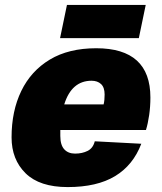

<svg xmlns="http://www.w3.org/2000/svg" viewBox="-20 -748 657 780"><path d="M255 12Q141 12 84 -44Q27 -100 27 -190Q27 -297 66.5 -378.5Q106 -460 182.5 -506Q259 -552 371 -552Q591 -552 591 -352Q591 -315 586 -280.5Q581 -246 573 -220H225Q225 -208 225 -196Q225 -159 241 -141.5Q257 -124 285 -124Q314 -124 336 -135Q358 -146 365 -174L554 -164Q521 -77 447.5 -32.5Q374 12 255 12ZM352 -420Q271 -420 241 -324H401Q403 -332 404 -342Q405 -352 405 -364Q405 -393 390.5 -406.5Q376 -420 352 -420ZM224 -593 252 -728H572L544 -593Z"/></svg>

Font: Geist Black
Style: Italic
Weight: 900
Italic angle: -12°
Designer: Basement.studio, Andrés Briganti, Mateo Zaragoza
Foundry: Basement.studio, Vercel, Andrés Briganti, Guido Ferreyra, Mateo Zaragoza
Version: Version 1.500; ttfautohint (v1.8.4.7-5d5b)